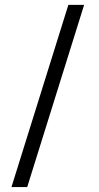

<svg xmlns="http://www.w3.org/2000/svg" viewBox="-20 -703 404 787"><path d="M260.2 -683 27 63.8H91.5L324.8 -683Z"/></svg>

Font: Diatome Awesome Regular
Style: Regular
Weight: 400
Designer: 15.100.17
Foundry: 15.100.17
Version: Version 1.008;Fontself Maker 3.5.8